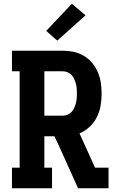

<svg xmlns="http://www.w3.org/2000/svg" viewBox="-20 -1006 640 1026"><path d="M44 0V-110H85V-625H44V-735H315Q345 -735 373.5 -729Q402 -723 427.5 -708Q453 -693 472 -670.5Q491 -648 502.5 -621Q514 -594 518.5 -565Q523 -536 523 -506Q523 -474 517.5 -441.5Q512 -409 497.5 -380Q483 -351 459 -328.5Q435 -306 405 -293L488 -110H560V0H397L308 -198L271 -278H217V-110H258V0ZM217 -388H315Q329 -388 341 -393Q353 -398 362 -407.5Q371 -417 376.5 -429Q382 -441 385.5 -454Q389 -467 390 -480Q391 -493 391 -506Q391 -519 390 -532.5Q389 -546 385.5 -558.5Q382 -571 376.5 -583.5Q371 -596 362 -605.5Q353 -615 341 -620Q329 -625 315 -625H217ZM286 -789 227 -841 364 -986 437 -924Z"/></svg>

Font: Iosevka Etoile Extrabold
Style: Regular
Weight: 800
Designer: Belleve Invis
Foundry: Belleve Invis
Version: Version 22.1.2; ttfautohint (v1.8.4)